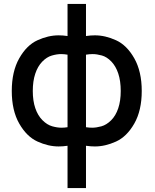

<svg xmlns="http://www.w3.org/2000/svg" viewBox="-20 -733 788 978"><path d="M324 225V9.5Q300.5 13 278.5 13Q226 13 171 -12Q116 -37 78 -103.5Q40 -170 40 -269.5Q40 -369 78 -436Q116 -503 171 -528Q226 -553 278.5 -553Q300.5 -553 324 -549.5V-713H418V-549.5Q441.5 -553 463.5 -553Q516 -553 571 -528Q626 -503 664 -436Q702 -369 702 -269.5Q702 -170 664 -103.5Q626 -37 571 -12Q516 13 463.5 13Q441.5 13 418 9.5V225ZM418 -85Q434.5 -82.5 449.5 -82.5Q470.5 -82.5 496.2 -89.5Q522 -96.5 545.8 -120Q569.5 -143.5 582.2 -181.2Q595 -219 595 -269.5Q595 -320.5 582.5 -358.2Q570 -396 547 -419.8Q524 -443.5 498.5 -450.5Q473 -457.5 452 -457.5Q435.5 -457.5 418 -454.5ZM324 -85V-454.5Q307 -457.5 291 -457.5Q269.5 -457.5 243.8 -450Q218 -442.5 195 -418.8Q172 -395 159.5 -357.2Q147 -319.5 147 -269.5Q147 -219.5 159.8 -182Q172.5 -144.5 196.2 -120.8Q220 -97 245.8 -89.8Q271.5 -82.5 293 -82.5Q308 -82.5 324 -85Z"/></svg>

Font: Cns Manrope SemBd
Style: Regular
Weight: 600
Designer: Mikhail Sharanda
Foundry: Mikhail Sharanda
Version: Version 4.504